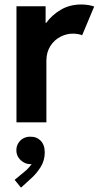

<svg xmlns="http://www.w3.org/2000/svg" viewBox="-20 -551 444 865"><path d="M54.2 -522.9H185.5V-447.8H188Q214.4 -483.9 254.4 -507.3Q294.4 -530.8 346.2 -530.8Q364.3 -530.8 380.4 -527.8Q396.5 -524.9 404.3 -521.5L350.1 -392.1Q344.7 -395 332.8 -397.2Q320.8 -399.4 307.1 -399.4Q279.8 -399.4 252.4 -385.5Q225.1 -371.6 207 -343.8Q189 -315.9 189 -277.3V0H54.2ZM45.9 259.3 90.8 222.2Q109.4 207 122.6 188Q120.6 188.5 116.2 188.5Q101.1 188.5 86.7 180.4Q72.3 172.4 63 158.2Q53.7 144 53.7 126Q53.7 107.9 62.5 93.8Q71.3 79.6 85.7 72Q100.1 64.5 116.2 64.9Q144.5 64 163.1 82.8Q181.6 101.6 181.6 135.3Q181.6 172.4 163.1 201.7Q144.5 231 122.1 251L74.7 294.4Z"/></svg>

Font: Reddit Sans
Style: Bold
Weight: 700
Designer: Stephen Hutchings
Foundry: Reddit
Version: Version 1.013